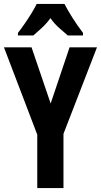

<svg xmlns="http://www.w3.org/2000/svg" viewBox="-20 -954 512 974"><path d="M237 -429 333 -714H472L302 -275V0H169V-271L0 -714H140ZM307 -934Q324 -901 348.5 -862.5Q373 -824 401 -787V-774H324Q307 -789 281.5 -811Q256 -833 236 -862Q215 -833 189.5 -810Q164 -787 149 -774H71V-787Q86 -806 105 -833.5Q124 -861 140.5 -888Q157 -915 166 -934Z"/></svg>

Font: Noto Sans Sinhala UI ExtraCondensed
Style: Bold
Weight: 700
Width: 2
Designer: Jelle Bosma - Monotype Design Team
Foundry: Monotype Imaging Inc.
Version: Version 2.006; ttfautohint (v1.8.4.7-5d5b)